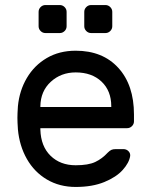

<svg xmlns="http://www.w3.org/2000/svg" viewBox="-20 -731 597 761"><path d="M217 -600H160Q149 -600 141 -608Q133 -616 133 -627V-684Q133 -695 141 -703Q149 -711 160 -711H217Q228 -711 236 -703Q244 -695 244 -684V-627Q244 -616 236 -608Q228 -600 217 -600ZM398 -600H341Q330 -600 322 -608Q314 -616 314 -627V-684Q314 -695 322 -703Q330 -711 341 -711H398Q409 -711 417 -703Q425 -695 425 -684V-627Q425 -616 417 -608Q409 -600 398 -600ZM511 -277V-250Q511 -239 503 -231Q495 -223 484 -223H140V-217Q142 -151 180.5 -113.5Q219 -76 280 -76Q330 -76 357.5 -89Q385 -102 407 -126Q415 -134 421.5 -137Q428 -140 439 -140H469Q481 -140 489 -132Q497 -124 496 -113Q492 -86 466.5 -57.5Q441 -29 393.5 -9.5Q346 10 280 10Q216 10 166 -19.5Q116 -49 86.5 -101Q57 -153 51 -218Q49 -248 49 -264Q49 -280 51 -310Q57 -372 86.5 -422Q116 -472 165.5 -501Q215 -530 280 -530Q387 -530 449 -462Q511 -394 511 -277ZM421 -307V-310Q421 -371 382.5 -407.5Q344 -444 280 -444Q222 -444 181.5 -407Q141 -370 140 -310V-307Z"/></svg>

Font: Contemporary
Style: Regular
Weight: 400
Designer: Victor Tran
Foundry: Victor Tran
Version: Version 1.100